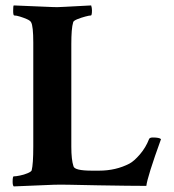

<svg xmlns="http://www.w3.org/2000/svg" viewBox="-20 -666 624 690"><path d="M29.3 3.9Q25.4 0 25.4 -12.7Q25.4 -32.2 29.3 -32.2Q37.1 -32.2 51.8 -35.2Q66.4 -38.1 79.1 -43.5Q91.8 -48.8 93.8 -53.7Q99.6 -76.2 99.6 -139.6V-512.7Q99.6 -572.3 91.8 -585.9Q88.9 -591.8 76.7 -597.2Q64.5 -602.5 51.8 -606.4Q39.1 -610.4 31.2 -610.4Q27.3 -610.4 27.3 -627Q27.3 -644.5 29.3 -646.5L170.9 -640.6Q180.7 -639.6 214.8 -641.6Q249 -643.6 307.6 -646.5Q310.5 -637.7 310.5 -628.9Q310.5 -610.4 306.6 -610.4Q300.8 -610.4 286.1 -606.4Q271.5 -602.5 258.3 -597.2Q245.1 -591.8 243.2 -586.9Q239.3 -574.2 237.8 -554.2Q236.3 -534.2 236.3 -508.8V-138.7Q236.3 -91.8 244.1 -68.4Q248 -52.7 310.5 -52.7H335.9Q396.5 -52.7 445.3 -78.1Q461.9 -86.9 482.9 -111.3Q503.9 -135.7 515.6 -166Q517.6 -171.9 529.3 -171.9Q552.7 -171.9 558.6 -166Q509.8 -31.2 505.9 2Q478.5 2 435.1 1.5Q391.6 1 332 0Q272.5 -1 232.9 -2Q193.4 -2.9 171.9 -2Z"/></svg>

Font: Crimson Text
Style: Bold
Weight: 700
Designer: Sebastian Kosch
Foundry: Sebastian Kosch
Version: Version 1.100